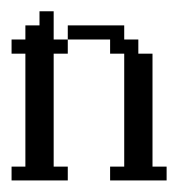

<svg xmlns="http://www.w3.org/2000/svg" viewBox="-20 -312 332 332"><path d="M170.4 0V-23.9H194.8V-219.2H170.4V-243.7H97.2V-268.1H194.8V-243.7H219.2V-219.2H243.7V-23.9H268.1V0ZM0 0V-23.9H23.9V-219.2H0V-243.7H23.9V-268.1H48.3V-292.5H72.8V-243.7H97.2V-219.2H72.8V-23.9H97.2V0Z"/></svg>

Font: FS Mondwest Regular
Style: Regular
Weight: 400
Designer: NZWStudios2024
Foundry: https://fontstruct.com
Version: Version 1.0